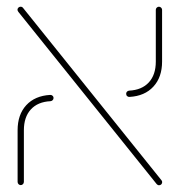

<svg xmlns="http://www.w3.org/2000/svg" viewBox="-20 -542 530 566"><path d="M441.9 0.7 34.1 -507Q31.5 -511.1 31.5 -513Q31.5 -517 34.3 -519.6Q37 -522.2 40.7 -522.2Q45.2 -522.2 47.8 -518.9L455.6 -11.1Q458.1 -8.5 458.1 -5.2Q458.1 -1.5 455.6 1.3Q453 4.1 448.9 4.1Q444.8 4.1 441.9 0.7ZM31.9 -5.9V-158.1Q31.9 -204.1 57.4 -231.9Q83 -259.6 127.8 -262.2Q131.5 -262.6 134.6 -260Q137.8 -257.4 137.8 -253Q137.8 -249.3 135.2 -246.7Q132.6 -244.1 128.9 -243.7Q91.5 -241.9 70.9 -219.4Q50.4 -197 50.4 -158.1V-5.9Q50.4 -1.9 47.6 0.9Q44.8 3.7 41.1 3.7Q37.4 3.7 34.6 0.9Q31.9 -1.9 31.9 -5.9ZM351.9 -265.6Q351.9 -269.3 354.4 -271.9Q357 -274.4 360.7 -274.8Q398.1 -276.7 418.7 -299.1Q439.3 -321.5 439.3 -360.4V-513Q439.3 -516.7 442 -519.4Q444.8 -522.2 448.5 -522.2Q452.2 -522.2 455 -519.4Q457.8 -516.7 457.8 -513V-360.4Q457.8 -314.4 432.2 -286.7Q406.7 -258.9 361.9 -256.3Q358.1 -255.9 355 -258.5Q351.9 -261.1 351.9 -265.6Z"/></svg>

Font: 26F Galaxy Hebrew Hairline
Style: Regular
Weight: 50
Designer: C₂₉H₂₅N₃O₅
Version: Version 1.000